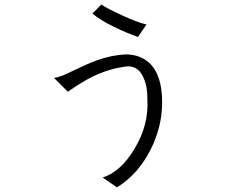

<svg xmlns="http://www.w3.org/2000/svg" viewBox="-20 -807 1040 839"><path d="M422.9 -787.1 383.8 -748Q418 -718.8 478.5 -689.5Q528.3 -665 583 -645.5L620.1 -700.2Q585 -707 510.7 -741.2Q445.3 -771.5 422.9 -787.1ZM215.8 -466.8 276.4 -406.2Q339.8 -450.2 383.8 -471.7Q449.2 -503.9 518.6 -514.6Q581.1 -528.3 607.4 -466.8Q625 -427.7 624 -374Q630.9 -260.7 567.4 -156.2Q507.8 -56.6 428.7 -31.2L491.2 11.7Q583 -44.9 637.7 -152.3Q688.5 -252.9 688.5 -360.4Q688.5 -482.4 629.9 -534.2Q589.8 -569.3 528.3 -569.3Q467.8 -566.4 402.3 -543Q364.3 -529.3 301.8 -499Q267.6 -482.4 252.9 -476.6Q229.5 -467.8 215.8 -466.8Z"/></svg>

Font: Dotum
Style: Regular
Weight: 400
Version: Version 2.21